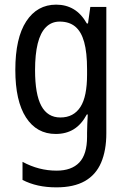

<svg xmlns="http://www.w3.org/2000/svg" viewBox="-20 -567 548 827"><path d="M222 -547Q264 -547 297 -527.5Q330 -508 354 -466H359L369 -537H438V7Q438 81 415.5 133.5Q393 186 345.5 213Q298 240 223 240Q180 240 144 232Q108 224 77 208V130Q112 149 148.5 158.5Q185 168 224 168Q288 168 321.5 133Q355 98 355 22V5Q355 -11 356 -32.5Q357 -54 358 -74H354Q331 -31 298 -10.5Q265 10 220 10Q138 10 92 -61Q46 -132 46 -266Q46 -403 93 -475Q140 -547 222 -547ZM237 -474Q202 -474 178 -450Q154 -426 142.5 -379.5Q131 -333 131 -265Q131 -161 158 -111Q185 -61 240 -61Q269 -61 290.5 -72.5Q312 -84 326.5 -106.5Q341 -129 348 -164Q355 -199 355 -245V-269Q355 -341 342.5 -386Q330 -431 304 -452.5Q278 -474 237 -474Z"/></svg>

Font: Noto Sans Arabic Condensed
Style: Regular
Weight: 400
Width: 3
Designer: Monotype Design Team, Nadine Chahine, Nizar Qandah and Khaled Hosny
Foundry: Monotype Imaging Inc.
Version: Version 2.012